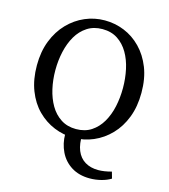

<svg xmlns="http://www.w3.org/2000/svg" viewBox="-129 -787 975 1106"><g transform="rotate(15 358.5 -234.0)"><path d="M509 217Q445 217 399.5 188.5Q354 160 330.5 111.5Q307 63 307 6V-17H403Q400 40 416 79Q432 118 465 138Q498 158 544 158Q561 158 581 155Q601 152 623 146L634 185Q610 200 576.5 208.5Q543 217 509 217ZM359 15Q298 15 242 -8Q186 -31 142 -75Q98 -119 72.5 -184.5Q47 -250 47 -334Q47 -416 72.5 -481Q98 -546 142 -591.5Q186 -637 242 -661Q298 -685 359 -685Q420 -685 475.5 -662.5Q531 -640 575 -595Q619 -550 644.5 -485.5Q670 -421 670 -336Q670 -254 645 -189Q620 -124 576 -78.5Q532 -33 476 -9Q420 15 359 15ZM359 -37Q412 -37 450 -62Q488 -87 512.5 -129Q537 -171 548.5 -224Q560 -277 560 -335Q560 -392 548.5 -445.5Q537 -499 512.5 -541Q488 -583 450 -608Q412 -633 359 -633Q307 -633 268.5 -608Q230 -583 205.5 -541Q181 -499 169 -445.5Q157 -392 157 -335Q157 -277 169 -224Q181 -171 205.5 -129Q230 -87 268.5 -62Q307 -37 359 -37Z"/></g></svg>

Font: Source Serif 4 18pt
Style: Regular
Weight: 400
Designer: Frank Grießhammer
Foundry: Adobe Systems Incorporated
Version: Version 4.004;hotconv 1.0.116;makeotfexe 2.5.65601